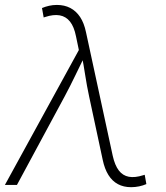

<svg xmlns="http://www.w3.org/2000/svg" viewBox="-24 -757 678 786"><path d="M-3.9 0 298.8 -552.2 287.1 -608.4Q279.3 -647.5 262.7 -668.5Q246.1 -689.5 220.7 -694.1Q195.3 -698.7 161.1 -687.5L154.8 -685.5L147.9 -724.1Q162.1 -730 177.2 -733.4Q192.4 -736.8 209 -736.8Q239.7 -736.8 263.7 -724.4Q287.6 -711.9 304 -687.3Q320.3 -662.6 328.1 -625L437.5 -119.1Q446.3 -80.1 462.4 -59.1Q478.5 -38.1 503.4 -33.4Q528.3 -28.8 562 -39.6L568.4 -41.5L575.2 -3.4Q562 2.4 545.7 5.9Q529.3 9.3 512.7 9.3Q481.9 9.3 458.7 -3.2Q435.5 -15.6 419.9 -40.5Q404.3 -65.4 396.5 -102.5L340.8 -362.3Q331.5 -405.8 325 -448.2Q318.4 -490.7 310.5 -532.2H325.2Q304.7 -490.7 284.2 -448Q263.7 -405.3 240.7 -362.3L45.4 0Z"/></svg>

Font: Inter ExtraLight
Style: Italic
Weight: 250
Italic angle: -9.3988°
Designer: Rasmus Andersson
Foundry: rsms
Version: Version 4.001;git-66647c0bb